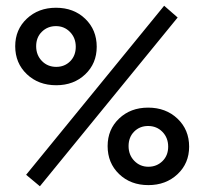

<svg xmlns="http://www.w3.org/2000/svg" viewBox="-20 -640 712 669"><path d="M119 9 71 -31 552 -620 599 -579ZM176 -343Q114 -343 73.5 -381.5Q33 -420 33 -479Q33 -537 73.5 -575Q114 -613 175 -613Q237 -613 277 -574.5Q317 -536 317 -477Q317 -419 277 -381Q237 -343 176 -343ZM176 -407Q205 -407 224.5 -426.5Q244 -446 244 -477Q244 -508 224 -528.5Q204 -549 175 -549Q146 -549 126 -529.5Q106 -510 106 -479Q106 -448 126 -427.5Q146 -407 176 -407ZM496 -265Q558 -265 598.5 -226.5Q639 -188 639 -129Q639 -71 598.5 -33Q558 5 497 5Q435 5 395 -33.5Q355 -72 355 -131Q355 -189 395 -227Q435 -265 496 -265ZM496 -201Q467 -201 447.5 -181.5Q428 -162 428 -131Q428 -100 448 -79.5Q468 -59 497 -59Q526 -59 546 -78.5Q566 -98 566 -129Q566 -160 546 -180.5Q526 -201 496 -201Z"/></svg>

Font: EauTestText Semibold
Style: Regular
Weight: 600
Designer: Christian Thalmann (Catharsis Fonts)
Version: Version 0.001;PS 000.001;hotconv 1.0.88;makeotf.lib2.5.64775